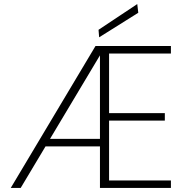

<svg xmlns="http://www.w3.org/2000/svg" viewBox="-20 -927 921 947"><path d="M33 0 451 -700H823V-663H518V-369H793V-332H518V-37H823V0H473V-654L82 0ZM179 -205 198 -242H493V-205ZM469 -743 466 -780 657 -907 662 -864Z"/></svg>

Font: DM Sans 17pt ExtraLight
Style: Regular
Weight: 250
Version: Version 4.004;gftools[0.9.30]